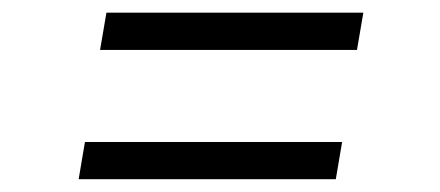

<svg xmlns="http://www.w3.org/2000/svg" viewBox="-20 -435 692 302"><path d="M103.7 -153.1 113.6 -211.6H518.1L508.2 -153.1ZM137.4 -356.5 147.4 -415.1H551.5L541.5 -356.5Z"/></svg>

Font: Karasuma Gothic
Style: Light Italic
Weight: 300
Italic angle: 9.39998°
Designer: Rasmus Andersson / Ryoko Nishizuka
Foundry: rsms
Version: Version 1.00